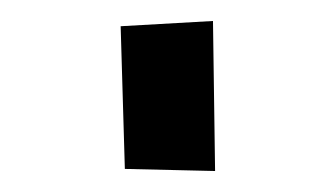

<svg xmlns="http://www.w3.org/2000/svg" viewBox="-20 -396 320 183"><path d="M185 -233 99 -235 95 -371 183 -376Z"/></svg>

Font: Truculenta Medium
Style: Regular
Weight: 500
Version: Version 1.002